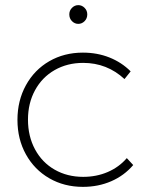

<svg xmlns="http://www.w3.org/2000/svg" viewBox="-20 -727 599 748"><path d="M304 -482Q242 -482 193 -454Q144 -426 116.5 -375.5Q89 -325 89 -261Q89 -196 116.5 -145Q144 -94 193 -66Q242 -38 304 -38Q356 -38 400 -57Q444 -76 474 -111L499 -84Q464 -43 413.5 -21Q363 1 303 1Q230 1 172 -32.5Q114 -66 81 -125.5Q48 -185 48 -260Q48 -335 81 -395Q114 -455 172 -488.5Q230 -522 303 -522Q359 -522 406.5 -503Q454 -484 489 -449L465 -419Q397 -482 304 -482ZM320 -671Q320 -655 309.5 -644.5Q299 -634 285 -634Q271 -634 260.5 -644.5Q250 -655 250 -671Q250 -686 260.5 -696.5Q271 -707 285 -707Q299 -707 309.5 -696.5Q320 -686 320 -671Z"/></svg>

Font: Montserrat arm2 ExtraLight
Style: Regular
Weight: 275
Designer: Julieta Ulanovsky
Foundry: Julieta Ulanovsky
Version: Version 6.000